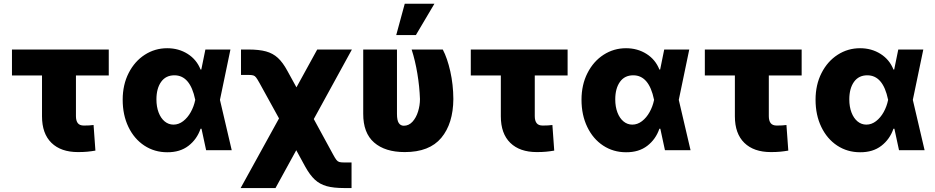

<svg xmlns="http://www.w3.org/2000/svg" viewBox="-20 -791 4921 1011"><path d="M552.7 -393.6H379.9V-179.7Q379.9 -155.3 389.6 -142.6Q399.4 -129.9 421.9 -129.9Q438.5 -129.9 449.2 -130.6Q460 -131.3 472.7 -132.8L482.4 2Q460 5.9 439.5 7.8Q418.9 9.8 390.6 9.8Q300.8 9.8 251 -38.8Q201.2 -87.4 201.2 -178.7V-393.6H43V-530.3H552.7Z M626 -265.6Q626 -344.7 657.5 -406.5Q689 -468.3 742.4 -502.7Q795.9 -537.1 860.4 -537.1Q920.9 -537.1 968.3 -507.1Q1015.6 -477.1 1036.1 -424.8H1040L1061.5 -530.3H1193.4L1138.2 -265.1L1200.2 0H1065.4L1041 -113.3H1036.1Q1017.1 -57.6 972.4 -23.2Q927.7 11.2 860.4 10.7Q793.5 10.7 740 -24.4Q686.5 -59.6 656.2 -122.6Q626 -185.5 626 -265.6ZM893.6 -134.8Q920.9 -134.8 944.6 -153.1Q968.3 -171.4 984.6 -200.9Q1001 -230.5 1007.8 -263.7L1008.3 -265.1L1007.8 -266.6Q981.4 -394.5 898.4 -394.5Q853 -394.5 828.4 -359.9Q803.7 -325.2 803.7 -267.6Q803.7 -229 815.2 -198.7Q826.7 -168.5 847.2 -151.6Q867.7 -134.8 893.6 -134.8Z M1449.2 -167.5 1346.7 -353.5Q1334.5 -375.5 1328.1 -383.5Q1321.8 -391.6 1313.5 -394Q1305.2 -396.5 1287.1 -396.5H1249V-530.3H1287.1Q1344.2 -530.3 1380.6 -520.3Q1417 -510.3 1443.1 -486.3Q1469.2 -462.4 1493.2 -418L1541 -331.1L1650.4 -530.3H1833L1632.3 -164.1L1733.4 21.5Q1744.6 42.5 1751.5 51Q1758.3 59.6 1766.6 62Q1774.9 64.5 1793 64.5H1831.1V199.2H1793Q1736.3 199.2 1700.2 189.2Q1664.1 179.2 1637.9 155Q1611.8 130.9 1586.9 85.9L1540 0L1430.7 199.2H1247.1Z M2070.3 -530.3V-191.4Q2070.3 -157.2 2079.8 -143.1Q2089.4 -128.9 2106.4 -128.9Q2132.8 -128.9 2152.1 -150.1Q2171.4 -171.4 2181.4 -203.9Q2191.4 -236.3 2191.4 -269.5Q2189 -335.4 2177.7 -403.3Q2166.5 -471.2 2147.5 -530.3H2311.5Q2335.4 -484.9 2351.1 -415.3Q2366.7 -345.7 2367.2 -269.5Q2366.2 -140.1 2303.7 -65.2Q2241.2 9.8 2111.3 9.8Q2007.8 9.8 1950 -40.5Q1892.1 -90.8 1892.6 -192.4V-530.3ZM2111.3 -771.5H2267.6L2169.9 -606.4H2066.4Z M2968.8 -393.6H2795.9V-179.7Q2795.9 -155.3 2805.7 -142.6Q2815.4 -129.9 2837.9 -129.9Q2854.5 -129.9 2865.2 -130.6Q2876 -131.3 2888.7 -132.8L2898.4 2Q2876 5.9 2855.5 7.8Q2835 9.8 2806.6 9.8Q2716.8 9.8 2667 -38.8Q2617.2 -87.4 2617.2 -178.7V-393.6H2459V-530.3H2968.8Z M3042 -265.6Q3042 -344.7 3073.5 -406.5Q3105 -468.3 3158.4 -502.7Q3211.9 -537.1 3276.4 -537.1Q3336.9 -537.1 3384.3 -507.1Q3431.6 -477.1 3452.1 -424.8H3456.1L3477.5 -530.3H3609.4L3554.2 -265.1L3616.2 0H3481.4L3457 -113.3H3452.1Q3433.1 -57.6 3388.4 -23.2Q3343.8 11.2 3276.4 10.7Q3209.5 10.7 3156 -24.4Q3102.5 -59.6 3072.3 -122.6Q3042 -185.5 3042 -265.6ZM3309.6 -134.8Q3336.9 -134.8 3360.6 -153.1Q3384.3 -171.4 3400.6 -200.9Q3417 -230.5 3423.8 -263.7L3424.3 -265.1L3423.8 -266.6Q3397.5 -394.5 3314.5 -394.5Q3269 -394.5 3244.4 -359.9Q3219.7 -325.2 3219.7 -267.6Q3219.7 -229 3231.2 -198.7Q3242.7 -168.5 3263.2 -151.6Q3283.7 -134.8 3309.6 -134.8Z M4201.2 -393.6H4028.3V-179.7Q4028.3 -155.3 4038.1 -142.6Q4047.9 -129.9 4070.3 -129.9Q4086.9 -129.9 4097.7 -130.6Q4108.4 -131.3 4121.1 -132.8L4130.9 2Q4108.4 5.9 4087.9 7.8Q4067.4 9.8 4039.1 9.8Q3949.2 9.8 3899.4 -38.8Q3849.6 -87.4 3849.6 -178.7V-393.6H3691.4V-530.3H4201.2Z M4274.4 -265.6Q4274.4 -344.7 4305.9 -406.5Q4337.4 -468.3 4390.9 -502.7Q4444.3 -537.1 4508.8 -537.1Q4569.3 -537.1 4616.7 -507.1Q4664.1 -477.1 4684.6 -424.8H4688.5L4710 -530.3H4841.8L4786.6 -265.1L4848.6 0H4713.9L4689.5 -113.3H4684.6Q4665.5 -57.6 4620.8 -23.2Q4576.2 11.2 4508.8 10.7Q4441.9 10.7 4388.4 -24.4Q4335 -59.6 4304.7 -122.6Q4274.4 -185.5 4274.4 -265.6ZM4542 -134.8Q4569.3 -134.8 4593 -153.1Q4616.7 -171.4 4633.1 -200.9Q4649.4 -230.5 4656.2 -263.7L4656.7 -265.1L4656.2 -266.6Q4629.9 -394.5 4546.9 -394.5Q4501.5 -394.5 4476.8 -359.9Q4452.1 -325.2 4452.1 -267.6Q4452.1 -229 4463.6 -198.7Q4475.1 -168.5 4495.6 -151.6Q4516.1 -134.8 4542 -134.8Z"/></svg>

Font: Pretendard GOV Black
Style: Regular
Weight: 900
Designer: Base glyphs from Inter by Rasmus Andersson; Hangeul glyphs from Noto Sans CJK(Source Han Sans) by Jang Soo-young and Kan
Foundry: Kil Hyung-jin
Version: Version 1.309